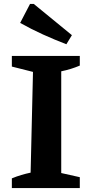

<svg xmlns="http://www.w3.org/2000/svg" viewBox="-20 -952 452 972"><path d="M40 0V-49Q64 -59 87.5 -66Q111 -73 135 -78L147 -588L40 -615V-669H384V-620Q363 -611 339 -603.5Q315 -596 290 -591V-76L384 -55V0ZM316 -728Q256 -751 197.5 -777.5Q139 -804 82 -836L132 -932H151L344 -774Z"/></svg>

Font: Piazzolla Thin ExtraBold
Style: Regular
Weight: 800
Version: Version 2.005